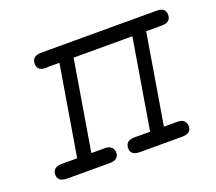

<svg xmlns="http://www.w3.org/2000/svg" viewBox="-82 -541 734 651"><g transform="rotate(-20 285.0 -215.5)"><path d="M56.2 -53.2H113.8L168 -377.9H126Q126 -377.9 124 -377.9Q123 -377 121.1 -377Q87.9 -377 87.9 -402.8Q87.9 -430.7 121.1 -431.2H538.1Q570.3 -431.2 570.1 -405Q569.8 -378.9 540 -377.9H481L426.8 -53.2H475.1Q492.2 -53.2 499.5 -45.2Q506.8 -37.1 506.8 -26.9Q506.8 0 474.1 0H320.8Q287.6 0 287.8 -25.9Q288.1 -51.8 317.9 -53.2H377L431.2 -377.9H219.2L165 -53.2Q165 -53.2 212.9 -53.2Q230 -53.2 237.5 -45.2Q245.1 -37.1 245.1 -26.9Q245.1 0 211.9 0H59.1Q24.9 0 24.9 -25.9Q24.9 -51.8 56.2 -53.2Z"/></g></svg>

Font: CMU Typewriter Text
Style: LightOblique
Weight: 200
Italic angle: -9.46001°
Version: Version 0.7.0